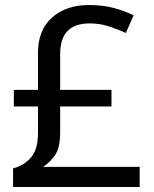

<svg xmlns="http://www.w3.org/2000/svg" viewBox="-20 -743 612 763"><path d="M334 -723Q389 -723 433 -711Q477 -699 511 -682L480 -612Q450 -626 413.5 -638Q377 -650 336 -650Q279 -650 249 -620.5Q219 -591 219 -525V-386H423V-320H219V-216Q219 -155 198 -125.5Q177 -96 151 -80H535V0H32V-74Q75 -85 103 -117Q131 -149 131 -215V-320H35V-386H131V-534Q131 -623 186.5 -673Q242 -723 334 -723Z"/></svg>

Font: Noto Sans NKo
Style: Regular
Weight: 400
Designer: Monotype Design Team
Foundry: Monotype Imaging Inc.
Version: Version 2.003; ttfautohint (v1.8.4.7-5d5b)